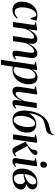

<svg xmlns="http://www.w3.org/2000/svg" viewBox="1430 -2332 1156 4056"><g transform="rotate(90 2008.0 -304.0)"><path d="M192 10.5Q106.5 10.5 60.5 -43.2Q14.5 -97 14.5 -184.5Q14.5 -249 34 -308.2Q53.5 -367.5 90.5 -414.2Q127.5 -461 181 -488.2Q234.5 -515.5 302 -515.5Q329 -515.5 361 -510.2Q393 -505 417 -494.5L383.5 -375H359Q347 -422.5 338.2 -447.8Q329.5 -473 318.5 -482.8Q307.5 -492.5 288.5 -492.5Q260.5 -492.5 233.2 -469.5Q206 -446.5 184 -405.5Q162 -364.5 148.8 -309.2Q135.5 -254 135.5 -189Q135.5 -144 145.5 -109.8Q155.5 -75.5 175.8 -56Q196 -36.5 226.5 -36.5Q251.5 -36.5 275.2 -45.2Q299 -54 320.8 -68.8Q342.5 -83.5 360.5 -102.5L371 -82.5Q352.5 -58 325.8 -37Q299 -16 265.2 -2.8Q231.5 10.5 192 10.5Z M623 -500 597.5 -314Q614 -354 636.5 -390Q659 -426 686.5 -454.5Q714 -483 745.5 -499.2Q777 -515.5 811.5 -515.5Q846 -515.5 867.5 -500Q889 -484.5 898.2 -456.2Q907.5 -428 905 -389.5Q904.5 -381 902.8 -365.2Q901 -349.5 898 -329.2Q895 -309 891.5 -287.5L880 -271Q899 -327.5 924.8 -372.8Q950.5 -418 980.5 -449.8Q1010.5 -481.5 1043.5 -498.5Q1076.5 -515.5 1110 -515.5Q1158.5 -515.5 1182 -487Q1205.5 -458.5 1205.5 -412Q1205.5 -391 1202.5 -362.5Q1199.5 -334 1194.2 -301.2Q1189 -268.5 1184 -234.5Q1179 -203.5 1174.2 -171.2Q1169.5 -139 1166.2 -112.8Q1163 -86.5 1162 -72Q1162 -56 1166 -49.5Q1170 -43 1179 -43Q1188.5 -43 1200.5 -49.5Q1212.5 -56 1226.5 -72L1236.5 -53Q1225 -38 1206.5 -23.2Q1188 -8.5 1163.2 1.2Q1138.5 11 1106.5 11Q1092.5 11 1079.2 5.2Q1066 -0.5 1058 -13Q1050 -25.5 1050 -47Q1050 -59.5 1053.8 -89Q1057.5 -118.5 1063.2 -155.5Q1069 -192.5 1074.5 -228Q1080.5 -262.5 1085.2 -294.8Q1090 -327 1093 -352.8Q1096 -378.5 1096 -393.5Q1096 -420.5 1087.8 -433.8Q1079.5 -447 1056 -447Q1036 -447 1011 -430.5Q986 -414 960 -383.5Q934 -353 911.2 -310.8Q888.5 -268.5 872.5 -217.5L893 -293Q890.5 -278 888.5 -264.5Q886.5 -251 884.2 -237.5Q882 -224 880 -208.5L849 0H741.5L776 -228Q781 -262.5 786 -295.2Q791 -328 794 -354Q797 -380 797 -393.5Q797 -420.5 788.5 -433.8Q780 -447 757 -447Q737 -447 712.8 -431Q688.5 -415 664.5 -387.2Q640.5 -359.5 620.2 -324.5Q600 -289.5 588 -252.5L551.5 0H444.5L509.5 -453L450 -471.5L452 -486L605.5 -513.5Z M1243.5 253.5 1347 -453 1287.5 -471.5 1289.5 -486 1442.5 -513.5 1460.5 -500 1445.5 -395Q1461.5 -431.5 1487.8 -459.2Q1514 -487 1546.5 -502.5Q1579 -518 1612.5 -518Q1660 -518 1693.2 -496.2Q1726.5 -474.5 1743.8 -433Q1761 -391.5 1761 -331.5Q1761 -281.5 1747.8 -232.2Q1734.5 -183 1708.8 -139.2Q1683 -95.5 1645.5 -61.8Q1608 -28 1559 -8.8Q1510 10.5 1450.5 10.5Q1434.5 10.5 1418.2 8.2Q1402 6 1387.5 2L1350 253.5ZM1395 -47Q1401.5 -32.5 1416 -22.8Q1430.5 -13 1454 -13Q1492 -13 1522.5 -33.8Q1553 -54.5 1575.8 -89.2Q1598.5 -124 1613.8 -167.2Q1629 -210.5 1636.5 -257Q1644 -303.5 1644 -347Q1644 -388 1637 -416.5Q1630 -445 1615.5 -459.8Q1601 -474.5 1577 -474.5Q1550.5 -474.5 1521.5 -454.5Q1492.5 -434.5 1469.2 -402Q1446 -369.5 1436.5 -330.5Z M1905 11.5Q1874 11.5 1853.2 -1.5Q1832.5 -14.5 1822 -37Q1811.5 -59.5 1811.5 -89Q1811.5 -101.5 1814.2 -126.2Q1817 -151 1821 -179.8Q1825 -208.5 1828.8 -233.2Q1832.5 -258 1834.5 -269.5L1863.5 -453L1804.5 -471.5L1806.5 -486L1958 -513.5L1975.5 -500L1943 -276Q1940.5 -259.5 1936.8 -234.8Q1933 -210 1929.8 -184.2Q1926.5 -158.5 1924.2 -137.8Q1922 -117 1922 -108.5Q1922 -92 1925.5 -80.2Q1929 -68.5 1937.2 -62.8Q1945.5 -57 1959.5 -57Q1986 -57 2015 -83Q2044 -109 2071 -153.2Q2098 -197.5 2117.5 -251.5L2156 -502.5H2262.5L2199.5 -78.5Q2197.5 -62 2201.5 -52.2Q2205.5 -42.5 2216 -42.5Q2226 -42.5 2238.8 -49.8Q2251.5 -57 2263.5 -71.5L2273.5 -52.5Q2262.5 -36 2244.2 -21.5Q2226 -7 2203 2Q2180 11 2154 11Q2118 11 2104.5 -7Q2091 -25 2091 -47.5Q2091 -52.5 2093 -68.5Q2095 -84.5 2098.2 -106.2Q2101.5 -128 2105 -150Q2108.5 -172 2111 -188H2109.5Q2093 -147.5 2072 -111.5Q2051 -75.5 2025.5 -47.8Q2000 -20 1970 -4.2Q1940 11.5 1905 11.5Z M2834 -862 2832 -848.5Q2825 -803 2813.2 -772.2Q2801.5 -741.5 2777.5 -722.8Q2753.5 -704 2709.5 -695Q2700 -693 2688.8 -690.8Q2677.5 -688.5 2665.5 -686Q2641.5 -680.5 2612 -674.2Q2582.5 -668 2551.2 -656.5Q2520 -645 2490 -623.5Q2462 -604 2437.2 -562Q2412.5 -520 2395.2 -463Q2378 -406 2373.5 -341.5Q2400 -386 2435 -420Q2470 -454 2512.5 -473Q2555 -492 2603.5 -492Q2659.5 -492 2699 -468.5Q2738.5 -445 2759.8 -401.5Q2781 -358 2781 -297Q2781 -235.5 2761.5 -179.8Q2742 -124 2706.2 -81Q2670.5 -38 2620 -13.5Q2569.5 11 2507 11Q2462 11 2426 -6.8Q2390 -24.5 2365.2 -57Q2340.5 -89.5 2327.5 -134Q2314.5 -178.5 2314.5 -232Q2314.5 -314 2330.5 -388.8Q2346.5 -463.5 2374.8 -526.5Q2403 -589.5 2440 -637.5Q2477 -685.5 2519 -714Q2556 -738.5 2593.8 -751.5Q2631.5 -764.5 2667 -772.2Q2702.5 -780 2732.8 -788.5Q2763 -797 2785.2 -812.2Q2807.5 -827.5 2819 -856L2821 -862ZM2588 -466.5Q2555.5 -466.5 2526.5 -441.2Q2497.5 -416 2475 -373.5Q2452.5 -331 2439.8 -278Q2427 -225 2427 -169Q2427 -124 2434.8 -88.5Q2442.5 -53 2461.5 -33Q2480.5 -13 2512.5 -13Q2544.5 -13 2571.8 -39.2Q2599 -65.5 2619.8 -109.2Q2640.5 -153 2652.2 -206.2Q2664 -259.5 2664 -313Q2664 -392 2646 -429.2Q2628 -466.5 2588 -466.5Z M2817.5 0 2882.5 -453 2822.5 -472 2825 -486 2977.5 -514 2996 -500 2924.5 0ZM3156.5 11Q3136.5 11 3122 4.2Q3107.5 -2.5 3096.5 -18.2Q3085.5 -34 3074 -60.5L2973 -266.5Q3008 -286.5 3033.5 -303Q3059 -319.5 3078 -335Q3097 -350.5 3112 -367.5Q3132.5 -387.5 3139.2 -413.5Q3146 -439.5 3147.5 -458.5Q3150 -477.5 3158.5 -490.8Q3167 -504 3180 -510.5Q3193 -517 3208 -517Q3234 -517 3244 -504.2Q3254 -491.5 3254 -473.5Q3254 -453.5 3242 -434.8Q3230 -416 3211 -399.5Q3197 -387 3174 -370.2Q3151 -353.5 3123.2 -335.8Q3095.5 -318 3067 -302.2Q3038.5 -286.5 3014 -275.5L3061.5 -307.5L3176 -97Q3188 -74.5 3199 -59.5Q3210 -44.5 3224.5 -44.5Q3235 -44.5 3247 -51.2Q3259 -58 3272.5 -73L3282.5 -56Q3271.5 -40 3253.5 -24.5Q3235.5 -9 3211 1Q3186.5 11 3156.5 11Z M3379 11Q3361 11 3346.2 4.2Q3331.5 -2.5 3324 -18.2Q3316.5 -34 3320 -60.5Q3321 -68.5 3325.5 -96.8Q3330 -125 3336.5 -166.8Q3343 -208.5 3350.5 -257.8Q3358 -307 3365.5 -357.5Q3373 -408 3379 -453L3319.5 -471.5L3322 -486L3475.5 -513.5L3493.5 -500L3430 -75.5Q3427 -56 3433.5 -49.5Q3440 -43 3448.5 -43Q3459 -43 3468.8 -48.5Q3478.5 -54 3493.5 -70L3503.5 -50.5Q3491.5 -34 3473.5 -20Q3455.5 -6 3431.8 2.5Q3408 11 3379 11ZM3450.5 -577Q3423 -577 3407.8 -594.5Q3392.5 -612 3392.5 -635.5Q3392.5 -672 3411.8 -694.8Q3431 -717.5 3464 -717.5Q3494.5 -717.5 3509.2 -699.2Q3524 -681 3524 -658Q3524 -623 3504.8 -600Q3485.5 -577 3450.5 -577Z M3728 10Q3681 10 3646 -3Q3611 -16 3587.8 -41.8Q3564.5 -67.5 3553 -105.2Q3541.5 -143 3541.5 -193.5Q3541.5 -266.5 3565.8 -326Q3590 -385.5 3631.5 -428.2Q3673 -471 3725 -493.8Q3777 -516.5 3832 -516.5Q3887 -516.5 3919.5 -502.2Q3952 -488 3966.5 -464.5Q3981 -441 3981 -412.5Q3981 -380.5 3966 -355.5Q3951 -330.5 3925.5 -312Q3900 -293.5 3868.5 -280Q3899.5 -280 3925.8 -265.5Q3952 -251 3968 -226.5Q3984 -202 3984 -171Q3984 -132 3964.2 -99Q3944.5 -66 3910 -41.5Q3875.5 -17 3828.8 -3.5Q3782 10 3728 10ZM3747.5 -19Q3782 -19 3809.8 -36Q3837.5 -53 3853.8 -83.8Q3870 -114.5 3870.5 -154.5Q3871 -181.5 3863.5 -201Q3856 -220.5 3841.5 -233.5Q3827 -246.5 3806.5 -253.5Q3796.5 -251 3782.5 -246.5Q3768.5 -242 3751 -237.5Q3733.5 -233 3712 -229.5Q3700 -228 3686.5 -226.5Q3673 -225 3656 -224.5Q3655 -213.5 3654.5 -201.8Q3654 -190 3654 -173Q3654 -128 3663.8 -93.2Q3673.5 -58.5 3694 -38.8Q3714.5 -19 3747.5 -19ZM3657.5 -242.5Q3685 -246.5 3709 -254.2Q3733 -262 3752.5 -271.5Q3772 -281 3786 -290.5Q3809 -307 3829.5 -326.5Q3850 -346 3863 -369.8Q3876 -393.5 3876 -422.5Q3876 -456.5 3862.2 -474.2Q3848.5 -492 3819.5 -492Q3789.5 -492 3762.2 -473.8Q3735 -455.5 3713.5 -422.2Q3692 -389 3677.5 -343.5Q3663 -298 3657.5 -242.5Z"/></g></svg>

Font: Merriweather 144pt Medium
Style: Italic
Weight: 500
Italic angle: -7.8°
Version: Version 2.101